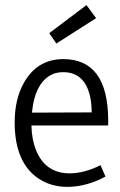

<svg xmlns="http://www.w3.org/2000/svg" viewBox="-20 -731 476 760"><path d="M397.5 -32.2 377.9 -77.1Q313.5 -44.9 255.9 -44.9Q159.2 -44.9 122.1 -137.7Q105.5 -179.7 104.5 -234.4H408.2V-258.8Q406.2 -496.1 231.4 -497.1Q127.9 -497.1 75.2 -404.3Q38.1 -339.8 38.1 -246.1Q38.1 -84 136.7 -21.5Q184.6 8.8 248 8.8Q324.2 7.8 397.5 -32.2ZM230.5 -445.3Q315.4 -445.3 336.9 -347.7Q342.8 -319.3 342.8 -286.1L106.4 -285.2Q119.1 -411.1 193.4 -439.5Q210.9 -445.3 230.5 -445.3ZM360.4 -659.2 322.3 -710.9 174.8 -599.6 203.1 -558.6Z"/></svg>

Font: Yaldevi Colombo
Style: Regular
Weight: 400
Designer: Sol Matas, Denzil Rajitha, Kosala Senevirathne and Pathum Egodawatta
Foundry: Mooniak
Version: Version 1.020 ; ttfautohint (v1.6)